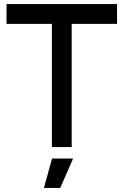

<svg xmlns="http://www.w3.org/2000/svg" viewBox="-20 -720 604 940"><path d="M195 200H275L338 56H235ZM12 -700V-603H234V0H331V-603H553V-700Z"/></svg>

Font: Unageo
Style: Medium
Weight: 500
Designer: Richard Sepsi
Foundry: Richard Sepsi
Version: Version 2.000